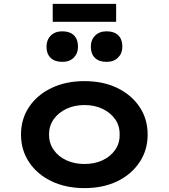

<svg xmlns="http://www.w3.org/2000/svg" viewBox="-20 -957 867 987"><path d="M414 10Q319 10 245.5 -25Q172 -60 130 -122.5Q88 -185 88 -265Q88 -346 130 -408Q172 -470 245.5 -505Q319 -540 414 -540Q510 -540 582.5 -505Q655 -470 697 -408Q739 -346 739 -265Q739 -185 697 -122.5Q655 -60 582.5 -25Q510 10 414 10ZM414 -114Q466 -114 507 -133Q548 -152 572 -186.5Q596 -221 595 -265Q596 -310 572 -344Q548 -378 507 -397.5Q466 -417 414 -417Q363 -417 321.5 -397.5Q280 -378 256 -344Q232 -310 232 -265Q232 -221 256 -186.5Q280 -152 321.5 -133Q363 -114 414 -114ZM528 -639Q489 -639 468 -659.5Q447 -680 447 -717Q447 -752 469 -774Q491 -796 528 -796Q567 -796 588 -775.5Q609 -755 609 -717Q609 -683 587 -661Q565 -639 528 -639ZM300 -639Q262 -639 240.5 -659.5Q219 -680 219 -717Q219 -752 241 -774Q263 -796 300 -796Q339 -796 360 -775.5Q381 -755 381 -717Q381 -683 359.5 -661Q338 -639 300 -639ZM251 -845V-937H577V-845Z"/></svg>

Font: Lexend Giga SemiBold
Style: Regular
Weight: 600
Designer: Bonnie Shaver-Troup, Thomas Jockin
Foundry: Lexend
Version: Version 1.007